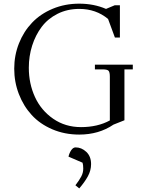

<svg xmlns="http://www.w3.org/2000/svg" viewBox="-20 -731 804 1054"><path d="M415 -710.9Q495.1 -710.9 562 -682.1L609.9 -702.1H638.2V-524.9H610.8L573.2 -627Q506.8 -682.1 415 -682.1Q349.6 -682.1 296.1 -655.3Q242.7 -628.4 208.7 -583.3Q174.8 -538.1 156.5 -480.5Q138.2 -422.9 138.2 -358.9Q138.2 -272 171.9 -198.5Q205.6 -125 272 -79.1Q338.4 -33.2 424.8 -33.2Q515.6 -33.2 583 -69.8V-310.1Q583 -335 575.9 -342.5Q568.8 -350.1 543.9 -350.1H501V-376H709V-350.1H663.1V-70.8L603 -46.9Q522.5 7.8 415 7.8Q335 7.8 267.1 -21.2Q199.2 -50.3 154.1 -99.6Q108.9 -148.9 83.5 -214.8Q58.1 -280.8 58.1 -354Q58.1 -427.2 84 -492.7Q109.9 -558.1 156 -606.4Q202.1 -654.8 269.3 -682.9Q336.4 -710.9 415 -710.9ZM356 128.9Q360.4 109.4 370.8 93.8Q381.3 78.1 395 78.1Q427.7 78.1 453.9 102.8Q480 127.4 480 169.9Q480 204.6 462.4 236.8Q444.8 269 415 303.2L394 286.1Q415 258.8 426 238Q437 217.3 437 194.8Q437 173.8 433.1 162.1Z"/></svg>

Font: Dihjauti
Style: Regular
Weight: 400
Designer: T. Christopher White
Version: Version 3.0.0